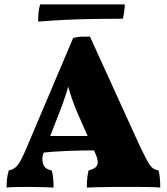

<svg xmlns="http://www.w3.org/2000/svg" viewBox="-20 -848 757 871"><path d="M388 -682 610 -195Q634 -144 648 -118.5Q662 -93 673.5 -85Q685 -77 699 -75Q703 -62 705 -41.5Q707 -21 707 3Q687 1 656 0.5Q625 0 595.5 0Q566 0 550 0Q538 0 514.5 0Q491 0 464 0.5Q437 1 412.5 1.5Q388 2 374 3Q374 -25 376 -42.5Q378 -60 382 -75Q415 -83 421.5 -100Q428 -117 413 -151L340 -316Q313 -376 297 -429Q281 -482 273 -528H310Q298 -481 281.5 -428Q265 -375 241 -316L177 -152Q168 -130 175.5 -105Q183 -80 215 -75Q219 -59 221 -40Q223 -21 223 3Q212 2 190.5 1.5Q169 1 146 0.5Q123 0 106 0Q81 0 53 0.5Q25 1 10 3Q10 -20 12 -38Q14 -56 20 -75Q36 -78 48 -87Q60 -96 72 -117Q84 -138 100 -176L312 -676Q332 -681 348.5 -681.5Q365 -682 388 -682ZM406 -231 427 -166Q360 -166 289 -163.5Q218 -161 146 -153L161 -231ZM546 -828Q546 -818 544 -799Q542 -780 537 -763Q468 -763 403.5 -762Q339 -761 277 -758Q215 -755 153 -750Q153 -770 155 -791Q157 -812 162 -828Z"/></svg>

Font: Vollkorn Black
Style: Regular
Weight: 900
Designer: Friedrich Althausen
Foundry: Friedrich Althausen
Version: Version 5.000